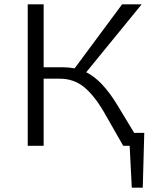

<svg xmlns="http://www.w3.org/2000/svg" viewBox="-20 -678 737 893"><path d="M604 -60H651L644 195H593L583 0H553L461 -161Q416 -237 369 -274.5Q322 -312 258 -312H183V0H109V-658H183V-365H278Q300 -365 327 -360L548 -658H639L381 -342Q455 -306 526 -189Z"/></svg>

Font: EauTestSC
Style: Regular
Weight: 400
Designer: Christian Thalmann (Catharsis Fonts)
Version: Version 0.001;PS 000.001;hotconv 1.0.88;makeotf.lib2.5.64775